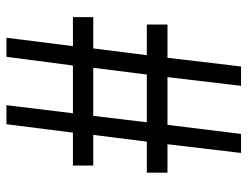

<svg xmlns="http://www.w3.org/2000/svg" viewBox="-106 -661 767 595"><g transform="rotate(-90 277.5 -363.5)"><path d="M101 0H160L188 -228H336L309 0H369L396 -228H499V-292H404L425 -458H522V-521H432L458 -727H399L372 -521H224L249 -727H190L164 -521H62V-458H157L136 -292H40V-228H128ZM196 -292 216 -458H365L344 -292Z"/></g></svg>

Font: Source Han Sans TC
Style: Regular
Weight: 400
Designer: Ryoko NISHIZUKA 西塚涼子 (kana, bopomofo & ideographs); Paul D. Hunt (Latin, Greek & Cyrillic); Sandoll Communications 산돌커뮤니
Foundry: Adobe
Version: Version 2.002;hotconv 1.0.116;makeotfexe 2.5.65601